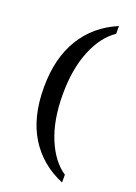

<svg xmlns="http://www.w3.org/2000/svg" viewBox="-152 -763 656 925"><g transform="rotate(20 176.0 -300.0)"><path d="M52 -300Q52 -450 114 -551.5Q176 -653 291 -701V-661Q227 -619 188 -525Q149 -431 149 -300Q149 -168 188 -74.5Q227 19 291 61V101Q176 53 114 -47.5Q52 -148 52 -300Z"/></g></svg>

Font: Kurale
Style: Regular
Weight: 400
Designer: Eduardo Rodriguez Tunni
Foundry: Eduardo Rodriguez Tunni
Version: Version 2.000